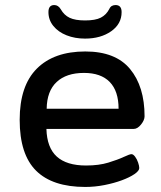

<svg xmlns="http://www.w3.org/2000/svg" viewBox="-20 -734 640 761"><path d="M318 7Q188 7 123 -57.5Q58 -122 58 -259Q58 -394 126 -462Q194 -530 318 -530Q438 -530 495.5 -460.5Q553 -391 553 -273Q553 -258 539 -240.5Q525 -223 510 -223H164Q166 -149 205 -113.5Q244 -78 321 -78Q372 -78 409.5 -89.5Q447 -101 470.5 -112Q494 -123 501 -123Q508 -123 515.5 -113Q523 -103 527.5 -89.5Q532 -76 532 -68Q532 -57 513 -44Q494 -31 463 -19.5Q432 -8 394 -0.5Q356 7 318 7ZM165 -303H450Q450 -373 415 -409Q380 -445 313 -445Q243 -445 204.5 -409Q166 -373 165 -303ZM317 -581Q277 -581 244 -594Q211 -607 191.5 -631Q172 -655 172 -686Q172 -714 195 -714Q211 -714 221 -697Q234 -674 256 -663.5Q278 -653 317 -653Q358 -653 379.5 -664Q401 -675 413 -698Q417 -707 423.5 -710.5Q430 -714 438 -714Q462 -714 462 -686Q462 -639 420.5 -610Q379 -581 317 -581Z"/></svg>

Font: Asap Semi Expanded Medium
Style: Regular
Weight: 500
Width: 6
Designer: Pablo Cosgaya
Foundry: Omnibus-Type
Version: Version 3.001; ttfautohint (v1.8.4.7-5d5b)